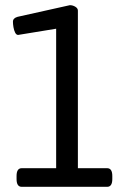

<svg xmlns="http://www.w3.org/2000/svg" viewBox="-20 -722 499 742"><path d="M64 0Q44 0 44 -30V-42Q44 -72 64 -72H197V-611L50 -587Q43 -587 38.5 -596Q34 -605 32 -617Q30 -629 30 -638Q30 -652 48 -657L250 -702Q261 -702 271 -696Q281 -690 281 -681V-72H394Q414 -72 414 -42V-30Q414 0 394 0Z"/></svg>

Font: Asap Condensed VF Beta
Style: Regular
Weight: 400
Designer: Pablo Cosgaya
Foundry: Omnibus-Type
Version: Version 1.008